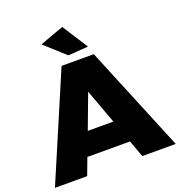

<svg xmlns="http://www.w3.org/2000/svg" viewBox="-168 -1063 1122 1198"><g transform="rotate(-20 393.0 -464.0)"><path d="M572 0 531 -112H248L206 0H-8L291 -701H505L794 0ZM306 -264H476L392 -493ZM378 -928 487 -758 354 -748 219 -870Z"/></g></svg>

Font: #9Slide03 Montserrat ExtraBold
Style: Regular
Weight: 800
Designer: Julieta Ulanovsky
Foundry: Julieta Ulanovsky
Version: Version 6.001